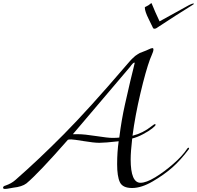

<svg xmlns="http://www.w3.org/2000/svg" viewBox="-70 -1215 1282 1249"><path d="M404 -342H438Q478 -342 555 -330Q632 -318 661 -318Q690 -318 706 -320Q720 -434 743 -536Q766 -638 778 -689Q790 -740 798 -770.5Q806 -801 806 -804.5Q806 -808 804 -808Q796 -808 776 -780ZM372 -306Q180 -87 102 -22Q73 0 16 6Q13 6 -6.5 10Q-26 14 -38 14Q-50 14 -50 6Q-50 -4 -34 -8Q4 -21 30 -44Q181 -176 345 -341.5Q509 -507 746 -784Q762 -802 772.5 -814.5Q783 -827 794 -837Q805 -847 810 -851.5Q815 -856 825.5 -862Q836 -868 839 -870Q852 -876 865.5 -880.5Q879 -885 896.5 -893.5Q914 -902 921 -902Q928 -902 928 -894V-892Q928 -881 917 -856.5Q906 -832 906 -830Q878 -754 843.5 -608Q809 -462 792 -332Q860 -349 916 -394Q934 -408 938 -408Q942 -408 942 -402.5Q942 -397 920 -379.5Q898 -362 860.5 -342Q823 -322 790 -314Q780 -227 780 -178Q780 -26 844 -26Q881 -26 939.5 -61.5Q998 -97 1057.5 -149Q1117 -201 1148 -248Q1152 -254 1156 -254Q1160 -254 1160 -251Q1160 -248 1158 -244Q1104 -172 1050.5 -125Q997 -78 923.5 -35Q850 8 789 8Q728 8 710 -29.5Q692 -67 692 -146.5Q692 -226 702 -296Q612 -286 576.5 -286Q541 -286 475 -297Q409 -308 393.5 -308Q378 -308 372 -306ZM966 -1044Q945 -1028 936 -1028Q927 -1028 925 -1034Q923 -1040 897.5 -1090.5Q872 -1141 872 -1167Q872 -1169 884 -1174.5Q896 -1180 904 -1187Q912 -1194 914 -1194L916 -1195V-1194Q939 -1137 968 -1076L1160 -1182Q1178 -1192 1190 -1192L1192 -1190Q1192 -1188 1172 -1176Q1072 -1114 966 -1044Z"/></svg>

Font: Miama
Style: Regular
Weight: 400
Italic angle: 16.5°
Designer: Linus Romer
Foundry: Linus Romer
Version: 0.32